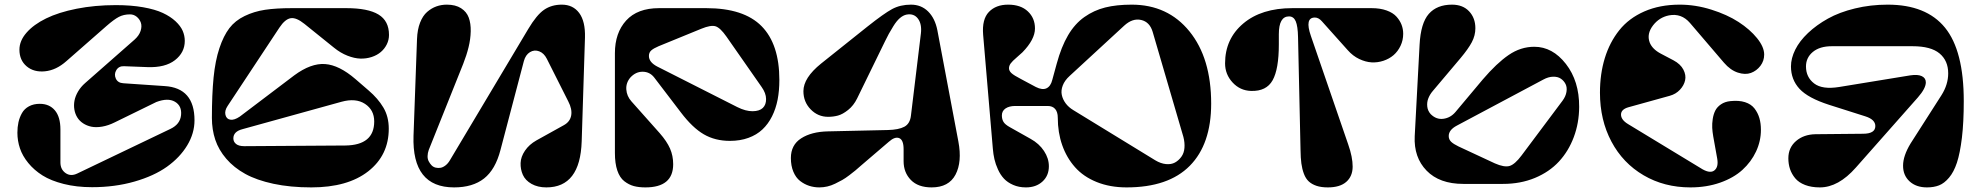

<svg xmlns="http://www.w3.org/2000/svg" viewBox="-20 -795 8569 830"><path d="M55.2 -221.2Q55.2 -245.6 59.8 -266.6Q64.5 -287.6 75 -306.2Q85.4 -324.7 105.2 -335.4Q125 -346.2 151.9 -346.2Q193.4 -346.2 217.3 -317.9Q241.2 -289.6 241.2 -234.9V-92.8Q241.2 -62.5 263.4 -46.9Q285.6 -31.2 314 -44.9L716.8 -237.8Q758.8 -257.8 762.7 -297.6Q766.6 -337.4 736.3 -355.2Q706.1 -373 655.8 -354L476.1 -266.1Q447.8 -252 421.4 -247.6Q395 -243.2 375 -247.3Q355 -251.5 339.1 -262Q323.2 -272.5 314 -287.6Q304.7 -302.7 301.5 -321.5Q298.3 -340.3 302 -359.9Q305.7 -379.4 317.4 -399.4Q329.1 -419.4 348.1 -436L562 -624Q581.5 -641.6 587.9 -661.6Q594.2 -681.6 588.9 -697Q583.5 -712.4 570.8 -722.7Q558.1 -732.9 542 -732.9Q514.6 -732.9 493.7 -721.9Q472.7 -710.9 440.9 -683.1L267.1 -530.8Q223.1 -491.7 174.8 -486.8Q126.5 -481.9 95.2 -508.3Q64 -534.7 64 -580.1Q64 -618.7 94.7 -653.8Q125.5 -689 179.2 -715.3Q232.9 -741.7 311.5 -757.3Q390.1 -772.9 481 -772.9Q546.4 -772.9 598.6 -763.7Q650.9 -754.4 683.8 -739Q716.8 -723.6 738.8 -703.1Q760.7 -682.6 769.8 -661.6Q778.8 -640.6 778.8 -618.2Q778.8 -567.9 736.3 -534.9Q693.8 -502 617.2 -504.9L516.1 -508.8Q493.7 -509.8 482.9 -491.9Q472.2 -474.1 480.7 -455.3Q489.3 -436.5 513.2 -435.1L691.9 -422.9Q820.8 -415 820.8 -274.9Q820.8 -218.8 789.3 -166.5Q757.8 -114.3 701.7 -74.2Q645.5 -34.2 561 -10Q476.6 14.2 377.9 14.2Q310.5 14.2 255.4 0.2Q200.2 -13.7 163.8 -36.6Q127.4 -59.6 102.3 -90.3Q77.1 -121.1 66.2 -153.8Q55.2 -186.5 55.2 -221.2Z M896 -285.2Q896 -386.7 903.3 -460Q910.6 -533.2 928.5 -586.7Q946.3 -640.1 971.4 -673.1Q996.6 -706.1 1037.6 -725.8Q1078.6 -745.6 1126 -752.7Q1173.3 -759.8 1241.7 -759.8H1477.1Q1570.8 -759.8 1616.2 -732.2Q1661.6 -704.6 1661.6 -644Q1661.6 -622.6 1652.1 -603.3Q1642.6 -584 1626.2 -570.1Q1609.9 -556.2 1586.7 -548.6Q1563.5 -541 1537.8 -541.7Q1512.2 -542.5 1482.2 -554.2Q1452.1 -565.9 1423.8 -588.9L1295.9 -691.9Q1260.7 -720.2 1236.6 -716.3Q1212.4 -712.4 1188 -675.8L963.9 -336.9Q950.2 -316.4 954.6 -298.3Q959 -280.3 975.8 -277.6Q992.7 -274.9 1016.6 -291L1252 -469.2Q1324.2 -522.5 1385.3 -518.1Q1446.3 -513.7 1516.6 -453.1L1573.7 -403.8Q1613.8 -369.6 1637.2 -330.3Q1660.6 -291 1660.6 -238.8Q1660.6 -124 1571.8 -54.4Q1482.9 15.1 1325.7 15.1Q1234.9 15.1 1162.1 -0.5Q1089.4 -16.1 1040.3 -43.2Q991.2 -70.3 958.3 -108.6Q925.3 -147 910.6 -190.9Q896 -234.9 896 -285.2ZM1456.1 -355 1028.8 -236.8Q988.8 -226.6 988.8 -196.8Q988.8 -182.1 1000.5 -172.6Q1012.2 -163.1 1036.6 -163.1L1472.7 -166Q1597.7 -167.5 1597.7 -270Q1597.7 -319.8 1557.9 -345.9Q1518.1 -372.1 1456.1 -355Z M2508.8 -632.8 2494.6 -184.1Q2488.3 15.1 2341.8 15.1Q2304.7 15.1 2277.8 0Q2251 -15.1 2240.2 -39.3Q2229.5 -63.5 2230.5 -90.3Q2231.4 -117.2 2249.5 -143.8Q2267.6 -170.4 2298.8 -188L2417.5 -253.9Q2444.3 -268.6 2449.2 -295.9Q2454.1 -323.2 2436.5 -356.9L2343.8 -541Q2331.5 -565.4 2310.8 -573.2Q2290 -581.1 2271 -569.6Q2252 -558.1 2244.6 -530.8L2143.6 -147Q2121.6 -62 2072.5 -23.4Q2023.4 15.1 1942.9 15.1Q1760.3 15.1 1767.6 -208L1782.7 -626Q1784.2 -667 1795.9 -697Q1807.6 -727.1 1826.4 -743.4Q1845.2 -759.8 1866.5 -767.3Q1887.7 -774.9 1911.6 -774.9Q1949.2 -774.9 1973.1 -759.5Q1997.1 -744.1 2006.3 -719Q2015.6 -693.8 2014.9 -659.9Q2014.2 -626 2005.6 -591.1Q1997.1 -556.2 1982.4 -519L1833.5 -147Q1828.6 -133.3 1828.4 -120.4Q1828.1 -107.4 1833.3 -97.7Q1838.4 -87.9 1845.7 -80.3Q1853 -72.8 1863.5 -70.3Q1874 -67.9 1884.3 -69.6Q1894.5 -71.3 1905.5 -79.6Q1916.5 -87.9 1924.8 -102.1L2263.7 -669.9Q2299.8 -730.5 2332 -752.7Q2364.3 -774.9 2408.7 -774.9Q2457 -774.9 2483.9 -738.8Q2510.7 -702.6 2508.8 -632.8Z M2829.1 -759.8H3033.2Q3195.3 -759.8 3272.2 -681.9Q3349.1 -604 3349.1 -449.2Q3349.1 -403.3 3341.6 -364.3Q3334 -325.2 3317.4 -292Q3300.8 -258.8 3275.9 -235.4Q3251 -211.9 3215.3 -199Q3179.7 -186 3135.3 -186Q3071.3 -186 3022.5 -214.4Q2973.6 -242.7 2923.3 -309.1L2808.1 -460Q2789.1 -484.4 2758.8 -484.9Q2728.5 -485.4 2705.1 -460Q2685.5 -437 2687.5 -408.2Q2689.5 -379.4 2709.5 -356.9L2832 -219.2Q2862.8 -184.1 2876.5 -152.8Q2890.1 -121.6 2890.1 -85Q2890.1 15.1 2770 15.1Q2741.2 15.1 2719.7 9.3Q2698.2 3.4 2678.7 -11.7Q2659.2 -26.9 2648.7 -57.6Q2638.2 -88.4 2638.2 -133.8V-564.9Q2638.2 -652.8 2686.8 -706.3Q2735.4 -759.8 2829.1 -759.8ZM2785.2 -553.2Q2785.2 -526.4 2820.3 -507.8L3167.5 -332Q3203.6 -314 3233.4 -314.2Q3263.2 -314.5 3277.6 -328.4Q3292 -342.3 3291.7 -367.2Q3291.5 -392.1 3272.5 -418.9L3120.1 -637.2Q3093.3 -675.3 3073 -681.4Q3052.7 -687.5 3012.2 -670.9L2827.1 -595.2Q2805.2 -585.9 2795.2 -576.9Q2785.2 -567.9 2785.2 -553.2Z M3559.1 -227.1 3817.4 -232.9Q3864.7 -233.9 3889.4 -247.1Q3914.1 -260.3 3918 -295.9L3960.9 -649.9Q3965.8 -690.9 3948.2 -714.4Q3930.7 -737.8 3898.9 -731.9Q3884.3 -729 3869.9 -716.6Q3855.5 -704.1 3841.6 -681.4Q3827.6 -658.7 3822.3 -648.7Q3816.9 -638.7 3806.2 -617.2L3685.1 -369.1Q3669.9 -338.4 3646.2 -319.6Q3622.6 -300.8 3602.3 -295.4Q3582 -290 3560.1 -290Q3515.6 -290 3484.4 -322.3Q3453.1 -354.5 3453.1 -400.9Q3453.1 -458.5 3529.3 -520L3730 -680.2Q3801.3 -736.8 3836.7 -755.9Q3872.1 -774.9 3918 -774.9Q3962.4 -774.9 3992.2 -745.4Q4022 -715.8 4032.2 -664.1L4123 -183.1Q4139.6 -95.2 4110.6 -40Q4081.5 15.1 4007.3 15.1Q3948.7 15.1 3917.5 -17.1Q3886.2 -49.3 3886.2 -98.1V-149.9Q3886.2 -189.9 3867.4 -197.8Q3848.6 -205.6 3822.3 -182.1L3724.1 -98.1Q3719.7 -94.7 3703.1 -80.1Q3686.5 -65.4 3677.7 -58.1Q3668.9 -50.8 3651.6 -37.6Q3634.3 -24.4 3620.8 -16.8Q3607.4 -9.3 3590.3 -1Q3573.2 7.3 3556.2 11.2Q3539.1 15.1 3522 15.1Q3499 15.1 3478 8.3Q3457 1.5 3438.7 -12.7Q3420.4 -26.9 3409.7 -52.5Q3398.9 -78.1 3398.9 -111.8Q3398.9 -168.5 3443.4 -197Q3487.8 -225.6 3559.1 -227.1Z M4272 -151.9 4230 -645Q4224.6 -711.9 4254.9 -743.4Q4285.2 -774.9 4337.9 -774.9Q4392.6 -774.9 4423.3 -745.8Q4454.1 -716.8 4454.1 -671.9Q4454.1 -624.5 4399.9 -568.8Q4393.6 -562.5 4375 -546.6Q4356.4 -530.8 4349.1 -520.8Q4341.8 -510.7 4341.8 -500Q4341.8 -488.8 4352.3 -479Q4362.8 -469.2 4394 -453.1L4458 -418.9Q4485.8 -404.8 4503.9 -413.3Q4522 -421.9 4528.8 -449.2L4547.9 -519Q4567.9 -592.8 4597.2 -642.6Q4626.5 -692.4 4667.7 -721.4Q4709 -750.5 4757.8 -762.7Q4806.6 -774.9 4872.1 -774.9Q5028.3 -774.9 5122.1 -659.2Q5215.8 -543.5 5215.8 -347.2Q5215.8 -171.9 5123.5 -78.4Q5031.2 15.1 4850.1 15.1Q4778.3 15.1 4720.9 -8.1Q4663.6 -31.2 4627.2 -72.3Q4590.8 -113.3 4571.8 -167.7Q4552.7 -222.2 4552.7 -286.1Q4552.7 -310.5 4541.5 -323.7Q4530.3 -336.9 4508.8 -336.9H4369.1Q4342.8 -336.9 4326.9 -326.2Q4311 -315.4 4311 -295.9Q4311 -279.8 4317.9 -268.3Q4324.7 -256.8 4345.7 -245.1L4435.1 -194.8Q4472.2 -174.3 4493.2 -142.3Q4514.2 -110.4 4514.2 -76.2Q4514.2 -35.6 4486.6 -10.3Q4459 15.1 4415 15.1Q4384.3 15.1 4359.9 4.4Q4335.4 -6.3 4320.1 -22.7Q4304.7 -39.1 4294.2 -62.3Q4283.7 -85.4 4278.8 -106.9Q4273.9 -128.4 4272 -151.9ZM4839.8 -684.1 4604 -466.8Q4582.5 -447.3 4574.2 -425.5Q4565.9 -403.8 4570.1 -384.5Q4574.2 -365.2 4586.9 -348.1Q4599.6 -331.1 4620.1 -318.8L4974.1 -102.1Q4997.6 -87.9 5020.3 -85.7Q5043 -83.5 5059.1 -92.3Q5075.2 -101.1 5086.9 -117.2Q5098.6 -133.3 5100.3 -155.8Q5102.1 -178.2 5095.7 -203.1L4962.9 -657.2Q4950.2 -700.2 4913.1 -708.7Q4876 -717.3 4839.8 -684.1Z M5647 -639.2 5808.1 -170.9Q5827.6 -115.7 5827.4 -74.2Q5827.1 -32.7 5799.8 -8.8Q5772.5 15.1 5720.2 15.1Q5691.4 15.1 5671.1 8.3Q5650.9 1.5 5637.7 -10.7Q5624.5 -22.9 5616.7 -43.7Q5608.9 -64.5 5605.7 -88.4Q5602.5 -112.3 5602.1 -146L5591.3 -634.8Q5590.3 -682.1 5581.3 -703.1Q5572.3 -724.1 5552.2 -724.1Q5508.3 -724.1 5508.3 -647V-603Q5508.3 -496.1 5481.4 -448Q5454.6 -399.9 5388.2 -401.9Q5340.8 -403.3 5308.3 -438.5Q5275.9 -473.6 5275.9 -521Q5275.9 -627 5354.5 -693.4Q5433.1 -759.8 5566.9 -759.8H5909.2Q5946.3 -759.8 5974.1 -749.8Q6002 -739.7 6016.8 -723.1Q6031.7 -706.5 6038.8 -688Q6045.9 -669.4 6045.9 -648.9Q6045.9 -621.1 6034.4 -596.9Q6022.9 -572.8 6004.2 -556.6Q5985.4 -540.5 5960.2 -532.2Q5935.1 -523.9 5909.2 -525.4Q5883.3 -526.9 5855.7 -540Q5828.1 -553.2 5806.2 -578.1L5694.3 -703.1Q5680.2 -719.2 5664.1 -719.2Q5619.1 -719.2 5647 -639.2Z M6477.5 0H6305.7Q6202.6 0 6147 -57.4Q6091.3 -114.7 6095.7 -206.1L6116.7 -601.1Q6121.6 -695.3 6156.7 -735.1Q6191.9 -774.9 6256.8 -774.9Q6303.7 -774.9 6330.8 -746.1Q6357.9 -717.3 6357.9 -672.9Q6357.9 -641.6 6342.5 -612.5Q6327.1 -583.5 6293.9 -543.9L6174.8 -402.8Q6161.6 -387.7 6154.8 -370.6Q6147.9 -353.5 6149.9 -334.7Q6151.9 -315.9 6164.6 -301.8Q6189 -277.3 6219.7 -281.5Q6250.5 -285.6 6272 -311L6389.6 -451.2Q6450.2 -522 6502 -557.4Q6553.7 -592.8 6612.8 -592.8Q6691.4 -592.8 6749.3 -518.6Q6807.1 -444.3 6806.6 -333Q6806.2 -263.2 6783.4 -202.4Q6760.7 -141.6 6719.2 -96.7Q6677.7 -51.8 6615.5 -25.9Q6553.2 0 6477.5 0ZM6242.7 -207Q6242.7 -192.4 6252.9 -182.4Q6263.2 -172.4 6284.7 -162.1L6441.9 -88.9Q6482.9 -70.8 6505.9 -77.6Q6528.8 -84.5 6557.6 -123L6734.9 -359.9Q6748.5 -378.4 6751.7 -397.9Q6754.9 -417.5 6747.8 -431.6Q6740.7 -445.8 6727.5 -454.8Q6714.4 -463.9 6693.8 -463.4Q6673.3 -462.9 6651.9 -451.2L6277.8 -252Q6242.7 -233.4 6242.7 -207Z M7241.2 -774.9Q7309.6 -774.9 7377.9 -753.4Q7446.3 -731.9 7495.6 -700Q7544.9 -668 7575.7 -629.9Q7606.4 -591.8 7606.4 -559.1Q7606.4 -531.7 7590.1 -510.3Q7573.7 -488.8 7549.1 -479.7Q7524.4 -470.7 7492.4 -481.2Q7460.4 -491.7 7432.6 -523.9L7285.6 -695.8Q7248.5 -738.8 7194.8 -728.5Q7153.3 -720.2 7126.5 -686Q7097.7 -648.9 7111.3 -611.8Q7122.6 -582.5 7159.7 -563L7214.4 -534.2Q7244.6 -518.1 7257.1 -494.1Q7269.5 -470.2 7264.6 -448Q7259.8 -425.8 7242.2 -407Q7224.6 -388.2 7198.2 -380.9L7018.6 -331.1Q6987.3 -321.8 6987.5 -299.3Q6987.8 -276.9 7017.6 -258.8L7340.3 -63Q7374.5 -43.9 7392.1 -59.1Q7409.7 -74.2 7403.3 -109.9L7386.2 -205.1Q7382.8 -224.6 7381.8 -242.4Q7380.9 -260.3 7384 -280.8Q7387.2 -301.3 7395 -316.9Q7402.8 -332.5 7419.7 -344Q7436.5 -355.5 7460.4 -357.9Q7497.1 -361.8 7523.7 -353.3Q7550.3 -344.7 7564.7 -325.9Q7579.1 -307.1 7585.7 -284.4Q7592.3 -261.7 7592.3 -233.9Q7592.3 -185.1 7571.3 -140.1Q7550.3 -95.2 7512.2 -60.5Q7474.1 -25.9 7415.8 -5.4Q7357.4 15.1 7287.6 15.1Q7174.3 15.1 7085 -37.4Q6995.6 -89.8 6946 -183.1Q6896.5 -276.4 6896.5 -394Q6896.5 -475.6 6917.5 -543.9Q6938.5 -612.3 6980 -664.3Q7021.5 -716.3 7088.4 -745.6Q7155.3 -774.9 7241.2 -774.9Z M7828.1 -214.8 8033.2 -216.8Q8086.9 -216.8 8086.9 -250Q8086.9 -278.3 8043.9 -292L7887.2 -341.8Q7795.9 -371.1 7759 -411.1Q7722.2 -451.2 7722.2 -507.8Q7722.2 -543 7740.7 -580.3Q7759.3 -617.7 7795.9 -652.3Q7832.5 -687 7882.1 -714.6Q7931.6 -742.2 7998.8 -758.5Q8065.9 -774.9 8140.1 -774.9Q8307.1 -774.9 8388.2 -675.3Q8469.2 -575.7 8469.2 -357.9Q8469.2 -266.6 8461.2 -199.7Q8453.1 -132.8 8439.7 -92Q8426.3 -51.3 8405.5 -26.9Q8384.8 -2.4 8362.3 6.3Q8339.8 15.1 8310.1 15.1Q8263.2 15.1 8234.9 -11Q8206.5 -37.1 8206.8 -79.3Q8207 -121.6 8239.3 -174.8L8373 -383.8Q8401.9 -429.7 8401.9 -478Q8401.9 -532.7 8364.5 -564Q8327.1 -595.2 8248 -595.2H7898.9Q7846.7 -595.2 7816.9 -570.6Q7787.1 -545.9 7787.1 -507.8Q7787.1 -461.4 7822.3 -434.3Q7857.4 -407.2 7930.2 -418.9L8237.8 -469.2Q8270.5 -474.1 8287.8 -465.8Q8305.2 -457.5 8305.2 -439Q8305.2 -413.1 8271 -374L8002.9 -70.8Q7927.2 15.1 7847.2 15.1Q7810.5 15.1 7783.2 4.6Q7755.9 -5.9 7740.5 -24.4Q7725.1 -43 7718 -64.5Q7710.9 -85.9 7710.9 -110.8Q7710.9 -156.7 7744.1 -185.3Q7777.3 -213.9 7828.1 -214.8Z"/></svg>

Font: Pilowlava
Style: Regular
Weight: 400
Designer: Anton Moglia, Jérémy Landes, Maksym Kobuzan (Cyrillic), Velvetyne Type Foundry
Foundry: Anton Moglia, Jérémy Landes, Velvetyne Type Foundry
Version: Version 1.001;hotconv 1.0.109;makeotfexe 2.5.65596